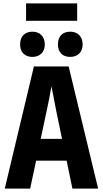

<svg xmlns="http://www.w3.org/2000/svg" viewBox="-20 -1107 603 1127"><path d="M133 -985H433V-1087H133ZM392 -773C434 -773 465 -799 465 -846C465 -895 434 -921 392 -921C349 -921 320 -896 320 -846C320 -798 349 -773 392 -773ZM170 -773C212 -773 243 -799 243 -846C243 -895 212 -921 170 -921C128 -921 98 -896 98 -846C98 -798 128 -773 170 -773ZM8 0H157L192 -164H371L405 0H556L383 -717H179ZM253 -452C263 -497 275 -557 282 -601C290 -557 302 -497 311 -452L344 -292H219Z"/></svg>

Font: Noto Sans Mono SemiCondensed ExtraBold
Style: Regular
Weight: 800
Width: 4
Designer: Monotype Design Team
Foundry: Monotype Imaging Inc.
Version: Version 2.014